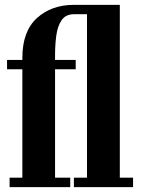

<svg xmlns="http://www.w3.org/2000/svg" viewBox="-20 -770 582 790"><path d="M19.5 0V-39H72V-485H9V-523.5H72V-532Q72 -641 131.8 -695.5Q191.5 -750 284 -750H473V-39H527.5V0H284V-39H338V-711.5H284.5Q250 -711.5 233.2 -686.5Q216.5 -661.5 211.5 -622.8Q206.5 -584 206.5 -542.5V-523.5H291.5V-485H206.5V-39H269V0Z"/></svg>

Font: Imbue 10pt ExtraBold
Style: Regular
Weight: 800
Designer: Tyler Finck
Foundry: Etcetera Type Company
Version: Version 1.102; ttfautohint (v1.8.3)